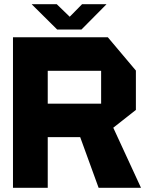

<svg xmlns="http://www.w3.org/2000/svg" viewBox="-20 -897 717 917"><path d="M42 0V-719H495L629 -560V-372L521 -287L653 -1V0H451L363 -242H208V0ZM208 -559V-402H463V-559ZM253 -756 132 -876V-877H251L313 -817L372 -877H488V-876L369 -756Z"/></svg>

Font: Foldit Thin
Style: Bold
Weight: 700
Version: Version 1.003